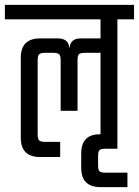

<svg xmlns="http://www.w3.org/2000/svg" viewBox="-40 -642 568 785"><path d="M440 -34H392Q372 -34 366.5 -28Q361 -22 361 -3V33Q361 52 366.5 58Q372 64 392 64H481V123H371Q292 123 292 44V-14Q292 -93 368 -93H371V-426H308Q288 -426 282.5 -420Q277 -414 277 -395V-189H208V-395Q208 -414 202 -420Q196 -426 177 -426H145Q126 -426 120 -420Q114 -414 114 -395V-93Q114 -74 120 -68Q126 -62 145 -62H206V0H124Q45 0 45 -79V-406Q45 -485 124 -485H196Q240 -485 243 -448H245Q248 -485 291 -485H371V-563H-20V-622H508V-563H440Z"/></svg>

Font: Teko Light
Style: Regular
Weight: 300
Designer: Manushi Parikh, Jonny Pinhorn
Foundry: Indian Type Foundry
Version: Version 1.105;PS 1.0;hotconv 1.0.78;makeotf.lib2.5.61930; tt